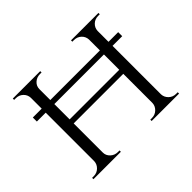

<svg xmlns="http://www.w3.org/2000/svg" viewBox="-131 -805 1010 1010"><g transform="rotate(-45 374.0 -300.0)"><path d="M694 -455V-425H59V-455ZM622 -600V0H558V-600ZM189 -600V0H125V-600ZM568 -311V-281H178V-311ZM128 -64V0H55V-10Q55 -10 61 -10Q67 -10 67 -10Q91 -10 107.5 -26Q124 -42 125 -64ZM186 -64H189Q189 -42 206 -26Q223 -10 247 -10Q247 -10 253 -10Q259 -10 259 -10V0H186ZM186 -536V-600H259V-590Q259 -590 253 -590Q247 -590 247 -590Q223 -590 206 -574.5Q189 -559 189 -536ZM128 -536H125Q124 -559 107.5 -574.5Q91 -590 67 -590Q67 -590 61 -590Q55 -590 55 -590V-600H128ZM561 -64V0H488V-10Q488 -10 494 -10Q500 -10 500 -10Q524 -10 540.5 -26Q557 -42 558 -64ZM619 -64H622Q623 -42 639.5 -26Q656 -10 680 -10Q680 -10 686 -10Q692 -10 692 -10V0H619ZM619 -536V-600H692V-590Q692 -590 686 -590Q680 -590 680 -590Q656 -590 639.5 -574.5Q623 -559 622 -536ZM561 -536H558Q557 -559 540.5 -574.5Q524 -590 500 -590Q500 -590 494 -590Q488 -590 488 -590V-600H561Z"/></g></svg>

Font: Cinzel
Style: Regular
Weight: 400
Designer: Natanael Gama
Version: Version 2.000